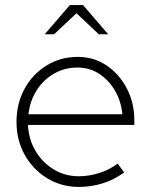

<svg xmlns="http://www.w3.org/2000/svg" viewBox="-20 -726 589 756"><path d="M290 10Q222 10 166 -24Q110 -58 77.5 -116Q45 -174 45 -246Q45 -318 76.5 -376Q108 -434 163 -468Q218 -502 286 -502Q350 -502 400 -468Q450 -434 479.5 -377.5Q509 -321 509 -252V-234H90Q93 -177 120 -131.5Q147 -86 191.5 -59Q236 -32 290 -32Q332 -32 373 -45.5Q414 -59 443 -82L469 -47Q429 -18 384 -4Q339 10 290 10ZM92 -276H462Q457 -327 433 -368.5Q409 -410 371 -435Q333 -460 285 -460Q234 -460 192.5 -436Q151 -412 124.5 -370.5Q98 -329 92 -276ZM369 -591 281 -674 193 -591H156L255 -706H307L406 -591Z"/></svg>

Font: Red Hat Display
Style: Regular
Weight: 300
Designer: Pentagram, MCKL
Foundry: Pentagram, MCKL
Version: Version 1.023